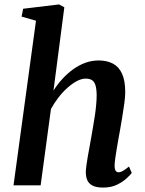

<svg xmlns="http://www.w3.org/2000/svg" viewBox="-20 -837 655 867"><path d="M446 10Q415 10 397.8 1Q380.5 -8 374 -23.8Q367.5 -39.5 367.5 -61Q368 -74 370.5 -92.5Q373 -111 376.8 -132.5Q380.5 -154 384.8 -176.2Q389 -198.5 392.5 -219.5Q396 -240.5 400.2 -264.5Q404.5 -288.5 408.2 -313.5Q412 -338.5 414.2 -362.8Q416.5 -387 416.5 -408Q416 -437 410.8 -453Q405.5 -469 394.8 -475.5Q384 -482 367 -482Q348 -482 327 -470.8Q306 -459.5 284.5 -440.5Q263 -421.5 243.8 -396.5Q224.5 -371.5 210 -344.5L163.5 0H41L142.5 -743.5L77.5 -762L84.5 -797.5L246.5 -817L270.5 -804L221.5 -428Q239.5 -456.5 262 -481Q284.5 -505.5 310.5 -524.2Q336.5 -543 365.5 -553.5Q394.5 -564 425.5 -564Q462 -564 489 -550.2Q516 -536.5 530.8 -505Q545.5 -473.5 545.5 -420.5Q545.5 -401.5 541.5 -371Q537.5 -340.5 531.8 -307Q526 -273.5 521.5 -246.5Q518 -227.5 514.2 -206.5Q510.5 -185.5 507 -164.5Q503.5 -143.5 500.8 -124.5Q498 -105.5 497.5 -90Q497.5 -72.5 502.5 -65.8Q507.5 -59 514.5 -59Q524.5 -59 534.8 -65Q545 -71 562.5 -85L575 -56Q570 -49 553.2 -33Q536.5 -17 509.5 -3.5Q482.5 10 446 10Z"/></svg>

Font: Merriweather 28pt SemiBold
Style: Italic
Weight: 600
Italic angle: -7.8°
Version: Version 2.101